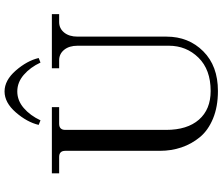

<svg xmlns="http://www.w3.org/2000/svg" viewBox="-87 -873 978 844"><g transform="rotate(-90 402.0 -451.0)"><path d="M422 -920Q471 -920 514 -870.5Q557 -821 569 -770L549 -762Q528 -807 495 -835.5Q462 -864 422 -864Q382 -864 349 -835.5Q316 -807 295 -762L275 -770Q287 -821 330 -870.5Q373 -920 422 -920ZM424 18Q355 18 303 -3.5Q251 -25 221 -61.5Q191 -98 176 -142.5Q161 -187 161 -237V-653Q161 -680 134 -680H62V-712H353V-680H280Q253 -680 253 -653V-210Q253 -117 298 -65.5Q343 -14 424 -14Q518 -14 570.5 -67.5Q623 -121 623 -198V-599Q623 -636 605 -658Q587 -680 559 -680H524V-712H762V-680H727Q699 -680 681 -658Q663 -636 663 -599V-208Q663 -111 598.5 -46.5Q534 18 424 18Z"/></g></svg>

Font: Old Standard TT
Style: Regular
Weight: 400
Designer: Alexey Kryukov <alexios@thessalonica.org.ru>
Version: Version 1.0